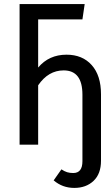

<svg xmlns="http://www.w3.org/2000/svg" viewBox="-20 -709 543 941"><path d="M475 -247V79Q475 143 438.5 177.5Q402 212 344 212Q286 212 243 175L281 121Q296 131 309 135Q322 139 339 139Q384 139 384 81V-245Q384 -364 292 -364Q217 -364 167 -291V0H76V-689H395L384 -614H167V-378Q220 -441 306 -441Q384 -441 429.5 -390Q475 -339 475 -247Z"/></svg>

Font: Fira Sans Compressed
Style: Regular
Weight: 400
Width: 1
Designer: bBox Type GmbH & Carrois Corporate GbR & Edenspiekermann AG
Foundry: bBox Type GmbH & Carrois Corporate GbR & Edenspiekermann AG
Version: Version 4.301